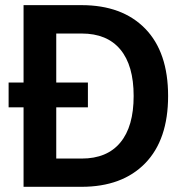

<svg xmlns="http://www.w3.org/2000/svg" viewBox="-20 -720 700 740"><path d="M318.8 -306.2H196.8V-108.9H294.9Q392.6 -108.9 443.8 -170.7Q495.1 -232.4 495.1 -350.1Q495.1 -467.8 443.8 -529.3Q392.6 -590.8 294.9 -590.8H196.8V-401.9H318.8ZM70.8 -306.2H13.2V-401.9H70.8V-700.2H293.9Q451.2 -700.2 539.6 -609.6Q627.9 -519 627.9 -350.1Q627.9 -181.6 539.6 -90.8Q451.2 0 293.9 0H70.8Z"/></svg>

Font: LT Hoop SemBd
Style: Regular
Weight: 600
Designer: Daniel Lyons
Foundry: LyonsType
Version: Version 1.000